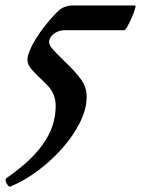

<svg xmlns="http://www.w3.org/2000/svg" viewBox="-68 -432 514 700"><path d="M-30 248Q-34 250 -39.5 243.5Q-45 237 -47 229Q-49 221 -45 218Q9 180 44 145.5Q79 111 99 78Q119 45 127 14.5Q135 -16 135 -45Q135 -72 125.5 -91.5Q116 -111 96 -130Q65 -159 48.5 -177.5Q32 -196 32 -214Q32 -219 33 -224Q34 -229 35 -233Q44 -260 61.5 -288.5Q79 -317 100 -343Q121 -369 138 -386Q152 -401 167 -406.5Q182 -412 193 -412H424Q428 -412 424 -398.5Q420 -385 412 -367Q404 -349 396.5 -335.5Q389 -322 385 -322H170Q153 -322 139.5 -315.5Q126 -309 118.5 -299Q111 -289 111 -278Q111 -267 126 -250.5Q141 -234 179 -197Q208 -169 228 -141.5Q248 -114 248 -79Q248 -35 224 13.5Q200 62 160 107.5Q120 153 70.5 190Q21 227 -30 248Z"/></svg>

Font: Junicode VF
Style: Italic
Weight: 400
Italic angle: -11°
Designer: Peter S. Baker
Version: Version 2.209